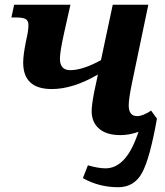

<svg xmlns="http://www.w3.org/2000/svg" viewBox="-20 -556 693 804"><path d="M612.8 -92.8 637.2 -59.1Q607.4 108.9 574.5 168.5Q541.5 228 475.1 228Q394.5 228 327.1 189.9L348.1 136.2Q391.6 148.9 421.9 148.9Q504.4 148.9 553.2 15.1L560.1 -3.9Q521.5 9.8 483.9 9.8Q426.3 9.8 395 -17.1Q363.8 -43.9 363.8 -90.8Q363.8 -114.3 374 -168.9L390.1 -244.1Q286.1 -183.1 196.8 -183.1Q77.1 -183.1 77.1 -293.9Q77.1 -327.1 89.8 -388.2Q99.1 -427.2 99.1 -450.2Q99.1 -470.2 86.9 -476.6Q74.7 -482.9 45.9 -482.9H27.8L39.1 -536.1H274.9L248 -416Q231 -339.4 231 -310.1Q231 -262.2 273.9 -262.2Q326.7 -262.2 402.8 -304.2L452.1 -536.1H601.1L533.2 -210.9Q519 -143.1 519 -115.2Q519 -69.8 554.2 -69.8Q578.1 -69.8 612.8 -92.8Z"/></svg>

Font: Droid Serif
Style: Bold Italic
Weight: 700
Italic angle: -12°
Designer: Monotype Design team
Foundry: Monotype Imaging Inc.
Version: Version 1.03